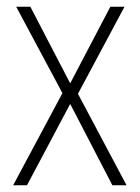

<svg xmlns="http://www.w3.org/2000/svg" viewBox="-20 -642 415 569"><path d="M165 -366 19 -93H60L188 -334L313 -93H355L211 -364L349 -622H307L188 -395L70 -622H28Z"/></svg>

Font: Noto Sans Kannada UI Condensed ExtraLight
Style: Regular
Weight: 200
Width: 3
Designer: Jelle Bosma - Monotype Design Team
Foundry: Monotype Imaging Inc.
Version: Version 2.005